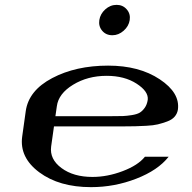

<svg xmlns="http://www.w3.org/2000/svg" viewBox="-20 -770 790 790"><path d="M711.9 -318.4Q709 -301.8 698.2 -289.6Q687.5 -277.3 667.5 -270Q647.5 -262.7 629.4 -258.3Q611.3 -253.9 582 -252.4Q552.7 -251 536.1 -250.5Q519.5 -250 491.2 -250H202.1L190.4 -167Q183.6 -115.2 232.9 -78.6Q282.2 -42 360.4 -42Q421.9 -42 484.9 -65.9Q547.9 -89.8 576.2 -125H673.8Q629.9 -69.3 540.5 -34.7Q451.2 0 354.5 0Q223.6 0 141.6 -61Q59.6 -122.1 71.3 -208L85.9 -312.5Q97.7 -397.5 194.8 -448.7Q292 -500 424.8 -500Q552.7 -500 637.2 -443.8Q721.7 -387.7 711.9 -318.4ZM587.9 -359.4Q591.8 -393.6 542 -425.8Q492.2 -458 418.9 -458Q340.8 -458 280.8 -421.4Q220.7 -384.8 213.9 -333L208 -292H440.4Q470.7 -292 485.8 -292.5Q501 -293 522.5 -296.4Q543.9 -299.8 555.2 -306.6Q566.4 -313.5 575.7 -326.7Q585 -339.8 587.9 -359.4ZM460 -750Q485.4 -750 501.5 -731.4Q517.6 -712.9 513.7 -687.5Q509.8 -662.1 488.8 -643.6Q467.8 -625 442.4 -625Q416 -625 400.4 -643.6Q384.8 -662.1 388.7 -687.5Q392.6 -712.9 413.1 -731.4Q433.6 -750 460 -750Z"/></svg>

Font: okolaks
Style: BoldItalic
Weight: 600
Width: 8
Italic angle: -8°
Version: Version 000.6.0